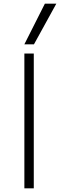

<svg xmlns="http://www.w3.org/2000/svg" viewBox="-20 -1020 325 1040"><path d="M112 0V-730H163V0ZM164 -780H112L223 -1000H285Z"/></svg>

Font: M PLUS 1 Thin Light
Style: Regular
Weight: 300
Version: Version 1.001